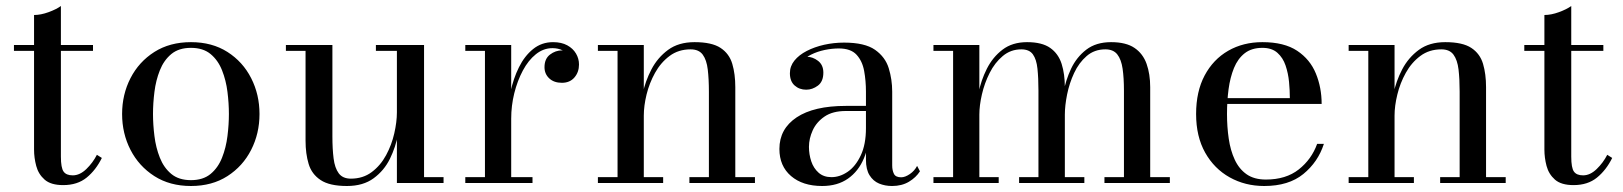

<svg xmlns="http://www.w3.org/2000/svg" viewBox="-20 -610 5410 640"><path d="M190.5 7Q149.5 7 128.8 -11.2Q108 -29.5 100.8 -56.8Q93.5 -84 93.5 -111.5V-560Q116 -560 142 -569.5Q168 -579 183 -590V-88Q183 -50.5 192 -38Q201 -25.5 222.5 -25.5Q246 -25.5 267.8 -46.5Q289.5 -67.5 303 -94L319.5 -83.5Q299.5 -43 268.8 -18Q238 7 190.5 7ZM26.5 -440.5V-460H290V-440.5Z M616.5 10Q546 10 494.5 -23Q443 -56 415 -110.5Q387 -165 387 -230Q387 -295 415 -349.5Q443 -404 494.5 -436.8Q546 -469.5 616.5 -469.5Q687 -469.5 738.2 -436.8Q789.5 -404 817.2 -349.5Q845 -295 845 -230Q845 -165 817.2 -110.5Q789.5 -56 738.2 -23Q687 10 616.5 10ZM616.5 -9.5Q657 -9.5 682 -30.2Q707 -51 720.2 -84.5Q733.5 -118 738.2 -156.5Q743 -195 743 -230Q743 -265.5 738.2 -303.8Q733.5 -342 720.2 -375.5Q707 -409 682 -429.8Q657 -450.5 616.5 -450.5Q576 -450.5 551 -429.8Q526 -409 512.8 -375.5Q499.5 -342 494.8 -303.8Q490 -265.5 490 -230Q490 -195 494.8 -156.5Q499.5 -118 512.8 -84.5Q526 -51 551 -30.2Q576 -9.5 616.5 -9.5Z M1136.5 10Q1078.5 10 1048.8 -9.8Q1019 -29.5 1008.8 -63.5Q998.5 -97.5 998.5 -141V-440.5H933V-460H1088V-155.5Q1088 -113.5 1092 -81.8Q1096 -50 1109.2 -32.2Q1122.5 -14.5 1149.5 -14.5Q1190 -14.5 1219.2 -36.5Q1248.5 -58.5 1267 -92.8Q1285.5 -127 1294.2 -165.2Q1303 -203.5 1303 -235.5L1314.5 -238Q1314.5 -205 1306.8 -162.5Q1299 -120 1279.8 -80.8Q1260.5 -41.5 1225.5 -15.8Q1190.5 10 1136.5 10ZM1303 0V-440.5H1233V-460H1393.5V-19.5H1458.5V0Z M1672.5 -214.5Q1672.5 -258.5 1681.8 -303.2Q1691 -348 1709.8 -385.8Q1728.5 -423.5 1757 -446.5Q1785.5 -469.5 1823.5 -469.5Q1851.5 -469.5 1870.8 -459Q1890 -448.5 1900 -431.5Q1910 -414.5 1910 -395Q1910 -369.5 1894.8 -351.8Q1879.5 -334 1853 -334Q1826.5 -334 1810.8 -348.8Q1795 -363.5 1795 -386Q1795 -414 1813.2 -428Q1831.5 -442 1853 -442Q1868.5 -442 1881.2 -436Q1894 -430 1901.5 -419.2Q1909 -408.5 1909 -395H1889.5Q1889.5 -410.5 1880.2 -422.8Q1871 -435 1855.5 -442.2Q1840 -449.5 1821.5 -449.5Q1791.5 -449.5 1766.2 -429.2Q1741 -409 1722.8 -374.8Q1704.5 -340.5 1694.2 -299Q1684 -257.5 1684 -214.5ZM1684 -460V-19.5H1755V0H1531V-19.5H1596.5V-440.5H1531V-460Z M2126 -460V-19.5H2190.5V0H1973V-19.5H2038.5V-440.5H1973V-460ZM2431 -319.5V-19.5H2496.5V0H2278V-19.5H2343V-304.5Q2343 -346.5 2339.2 -378.2Q2335.5 -410 2322.5 -427.8Q2309.5 -445.5 2282 -445.5Q2241.5 -445.5 2212 -423.5Q2182.5 -401.5 2163.5 -367.2Q2144.5 -333 2135.2 -295Q2126 -257 2126 -224.5L2113.5 -222Q2113.5 -255 2122.2 -297.2Q2131 -339.5 2151.5 -378.8Q2172 -418 2207 -443.8Q2242 -469.5 2295 -469.5Q2353 -469.5 2382 -450.2Q2411 -431 2421 -397Q2431 -363 2431 -319.5Z M2953.5 10Q2930 10 2910.2 1.8Q2890.5 -6.5 2878.5 -25.8Q2866.5 -45 2866.5 -77.5V-304.5Q2866.5 -340.5 2860.5 -373.5Q2854.5 -406.5 2835.2 -427.5Q2816 -448.5 2776 -448.5Q2753.5 -448.5 2729.2 -443.5Q2705 -438.5 2684.2 -428.2Q2663.5 -418 2650.5 -402.5Q2637.5 -387 2637.5 -366H2614Q2614 -391.5 2630.8 -406.2Q2647.5 -421 2667.5 -421Q2689 -421 2706.8 -407.2Q2724.5 -393.5 2724.5 -368Q2724.5 -338 2706.2 -324.5Q2688 -311 2667.5 -311Q2644.5 -311 2628.8 -325Q2613 -339 2613 -366Q2613 -389.5 2628.2 -408.2Q2643.5 -427 2669.2 -440.2Q2695 -453.5 2727.2 -460.8Q2759.5 -468 2793.5 -468Q2862.5 -468 2896.8 -444Q2931 -420 2942.5 -382.5Q2954 -345 2954 -304.5V-58.5Q2954 -42 2959.8 -30.5Q2965.5 -19 2984 -19Q2997 -19 3012.8 -29.8Q3028.5 -40.5 3037 -57L3046.5 -39Q3033.5 -18.5 3009.8 -4.2Q2986 10 2953.5 10ZM2720.5 10Q2655.5 10 2616.8 -23.2Q2578 -56.5 2578 -113.5Q2578 -180.5 2635.5 -218.8Q2693 -257 2799.5 -257H2913V-240H2799.5Q2755.5 -240 2728.5 -221.5Q2701.5 -203 2689 -175.5Q2676.5 -148 2676.5 -120.5Q2676.5 -95.5 2684.2 -72.2Q2692 -49 2708.8 -34.2Q2725.5 -19.5 2751.5 -19.5Q2779.5 -19.5 2805.8 -37.5Q2832 -55.5 2849.2 -92Q2866.5 -128.5 2866.5 -183H2878Q2878 -126 2859.8 -82.5Q2841.5 -39 2806.5 -14.5Q2771.5 10 2720.5 10Z M3244.5 -460V-19.5H3309V0H3091.5V-19.5H3157V-440.5H3091.5V-460ZM3529.5 -319.5V-19.5H3594.5V0H3377V-19.5H3441.5V-308Q3441.5 -350 3438.2 -381Q3435 -412 3423 -428.8Q3411 -445.5 3384.5 -445.5Q3349 -445.5 3322.5 -423.2Q3296 -401 3278.8 -366.8Q3261.5 -332.5 3253 -295.2Q3244.5 -258 3244.5 -228L3233.5 -225.5Q3233.5 -258.5 3241.8 -300.2Q3250 -342 3269.5 -380.8Q3289 -419.5 3321.8 -444.5Q3354.5 -469.5 3403.5 -469.5Q3453.5 -469.5 3480.8 -450.2Q3508 -431 3518.8 -397Q3529.5 -363 3529.5 -319.5ZM3814 -319.5V-19.5H3879.5V0H3661.5V-19.5H3726.5V-308Q3726.5 -350 3722 -381Q3717.5 -412 3704.2 -428.8Q3691 -445.5 3664.5 -445.5Q3628 -445.5 3602.2 -423.2Q3576.5 -401 3560.5 -366.8Q3544.5 -332.5 3537 -295.2Q3529.5 -258 3529.5 -228L3517 -225.5Q3517 -258.5 3524.5 -300.2Q3532 -342 3550.2 -380.8Q3568.5 -419.5 3601 -444.5Q3633.5 -469.5 3683.5 -469.5Q3733.5 -469.5 3761.8 -450.2Q3790 -431 3802 -397Q3814 -363 3814 -319.5Z M4194 10Q4130.5 10 4079 -18.8Q4027.5 -47.5 3997.2 -101.2Q3967 -155 3967 -230Q3967 -305 3995.5 -358.5Q4024 -412 4074 -440.8Q4124 -469.5 4188 -469.5Q4260.5 -469.5 4303.8 -440.8Q4347 -412 4366.2 -365Q4385.5 -318 4385.5 -263.5H4034.5V-283H4279.5Q4279.5 -308 4276.8 -337Q4274 -366 4265.2 -391.8Q4256.5 -417.5 4238 -434Q4219.5 -450.5 4188 -450.5Q4152 -450.5 4129 -432.5Q4106 -414.5 4093.2 -383.2Q4080.5 -352 4075.2 -312.5Q4070 -273 4070 -230Q4070 -187 4075.8 -147.8Q4081.5 -108.5 4095.8 -77.8Q4110 -47 4135.2 -29.2Q4160.5 -11.5 4199.5 -11.5Q4266.5 -11.5 4309.2 -45.2Q4352 -79 4370.5 -130.5H4393Q4373.5 -70 4324.5 -30Q4275.5 10 4194 10Z M4628.5 -460V-19.5H4693V0H4475.5V-19.5H4541V-440.5H4475.5V-460ZM4933.5 -319.5V-19.5H4999V0H4780.5V-19.5H4845.5V-304.5Q4845.5 -346.5 4841.8 -378.2Q4838 -410 4825 -427.8Q4812 -445.5 4784.5 -445.5Q4744 -445.5 4714.5 -423.5Q4685 -401.5 4666 -367.2Q4647 -333 4637.8 -295Q4628.5 -257 4628.5 -224.5L4616 -222Q4616 -255 4624.8 -297.2Q4633.5 -339.5 4654 -378.8Q4674.5 -418 4709.5 -443.8Q4744.5 -469.5 4797.5 -469.5Q4855.5 -469.5 4884.5 -450.2Q4913.5 -431 4923.5 -397Q4933.5 -363 4933.5 -319.5Z M5225 7Q5184 7 5163.2 -11.2Q5142.5 -29.5 5135.2 -56.8Q5128 -84 5128 -111.5V-560Q5150.5 -560 5176.5 -569.5Q5202.5 -579 5217.5 -590V-88Q5217.5 -50.5 5226.5 -38Q5235.5 -25.5 5257 -25.5Q5280.5 -25.5 5302.2 -46.5Q5324 -67.5 5337.5 -94L5354 -83.5Q5334 -43 5303.2 -18Q5272.5 7 5225 7ZM5061 -440.5V-460H5324.5V-440.5Z"/></svg>

Font: Bodoni Moda
Style: Regular
Weight: 400
Designer: Owen Earl
Foundry: indestructible type
Version: Version 2.005